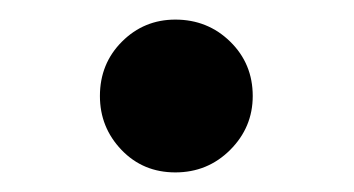

<svg xmlns="http://www.w3.org/2000/svg" viewBox="-20 -496 361 196"><path d="M82 -398Q82 -431 104.5 -453.5Q127 -476 159 -476Q192 -476 215 -453.5Q238 -431 238 -398Q238 -366 215 -343Q192 -320 159 -320Q126 -320 104 -343Q82 -366 82 -398Z"/></svg>

Font: Open Sauce One SemiBold
Style: Regular
Weight: 600
Designer: Alfredo Marco Pradil
Foundry: Creative Sauce Fz LLC
Version: Version 1.477